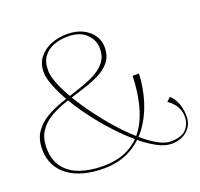

<svg xmlns="http://www.w3.org/2000/svg" viewBox="-131 -901 1093 1051"><g transform="rotate(-20 416.0 -375.5)"><path d="M659 -418Q655 -333 630.5 -256.5Q606 -180 561.5 -121Q517 -62 452 -28.5Q387 5 301 5Q238 5 186 -9Q134 -23 97 -50Q60 -77 39.5 -116.5Q19 -156 19 -208Q19 -268 45.5 -307Q72 -346 115 -371.5Q158 -397 210 -415Q262 -433 314 -449.5Q366 -466 409 -487Q452 -508 478.5 -539.5Q505 -571 505 -620Q505 -670 467.5 -706Q430 -742 361 -742Q318 -742 280.5 -728.5Q243 -715 220 -684.5Q197 -654 197 -603Q197 -571 216 -523.5Q235 -476 268.5 -420Q302 -364 344.5 -306.5Q387 -249 434.5 -195.5Q482 -142 529.5 -100Q577 -58 619.5 -33.5Q662 -9 695 -9Q760 -9 787 -38.5Q814 -68 814 -110Q814 -145 797.5 -172Q781 -199 752 -219L774 -240Q791 -225 802 -204.5Q813 -184 818.5 -160.5Q824 -137 824 -111Q824 -73 806 -47Q788 -21 759 -8Q730 5 697 5Q659 5 612.5 -20Q566 -45 516 -87.5Q466 -130 416.5 -183.5Q367 -237 322.5 -296Q278 -355 244 -412.5Q210 -470 190.5 -519.5Q171 -569 171 -603Q171 -652 197 -686Q223 -720 266.5 -738Q310 -756 361 -756Q413 -756 451.5 -737.5Q490 -719 511 -687.5Q532 -656 532 -618Q532 -567 505.5 -534Q479 -501 435.5 -480Q392 -459 340 -443Q288 -427 236 -410Q184 -393 140.5 -368.5Q97 -344 70.5 -305.5Q44 -267 44 -208Q44 -138 77.5 -94Q111 -50 169.5 -29.5Q228 -9 301 -9Q388 -9 448 -39.5Q508 -70 545.5 -125.5Q583 -181 601 -255.5Q619 -330 622 -418Z"/></g></svg>

Font: Panamera Thin
Style: Regular
Weight: 100
Designer: Bastien Sozeau
Foundry: NBR — Bastien Sozeau
Version: Version 3.003;gftools[0.9.33]